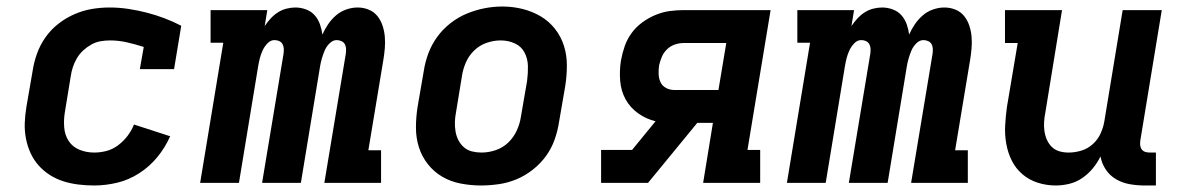

<svg xmlns="http://www.w3.org/2000/svg" viewBox="-20 -561 3640 589"><path d="M269 8Q244 8 220 5Q196 2 174 -5Q152 -12 132.5 -24.5Q113 -37 98 -54Q83 -71 73.5 -92Q64 -113 59.5 -136.5Q55 -160 56 -184.5Q57 -209 61 -233L80 -343Q84 -370 93.5 -396.5Q103 -423 119.5 -446.5Q136 -470 159 -488Q182 -506 208.5 -517.5Q235 -529 262 -533.5Q289 -538 316 -538Q346 -538 375 -533.5Q404 -529 431 -522Q458 -515 484.5 -505Q511 -495 536 -482L514 -349H409L421 -417Q396 -425 370 -431Q344 -437 318 -437Q303 -437 288.5 -434.5Q274 -432 260.5 -424.5Q247 -417 235.5 -406.5Q224 -396 216 -382.5Q208 -369 203.5 -355Q199 -341 197 -327L179 -217Q175 -193 177 -169.5Q179 -146 191 -128Q203 -110 224 -101.5Q245 -93 269 -93Q288 -93 307 -98Q326 -103 342.5 -115.5Q359 -128 371.5 -144.5Q384 -161 391 -179L502 -143Q487 -109 463 -79.5Q439 -50 407 -29.5Q375 -9 339.5 -0.5Q304 8 269 8Z M594 0 665 -430H626V-530H800L792 -481Q800 -493 810 -504Q820 -515 832.5 -523Q845 -531 859 -534.5Q873 -538 886 -538Q903 -538 919 -532Q935 -526 945.5 -514Q956 -502 961.5 -486.5Q967 -471 969 -455Q976 -471 986.5 -486.5Q997 -502 1011 -514Q1025 -526 1042.5 -532Q1060 -538 1077 -538Q1095 -538 1111 -531.5Q1127 -525 1137.5 -512Q1148 -499 1153.5 -482.5Q1159 -466 1160.5 -448.5Q1162 -431 1160.5 -413Q1159 -395 1156 -377L1110 -100H1149V0H975L1041 -397Q1042 -405 1041.5 -412.5Q1041 -420 1037.5 -426Q1034 -432 1027 -435Q1020 -438 1013 -438Q1001 -438 991 -428Q981 -418 976 -406Q971 -394 967.5 -382Q964 -370 962 -358L903 0H784L850 -397Q851 -405 850.5 -412.5Q850 -420 846.5 -426Q843 -432 836.5 -435Q830 -438 822 -438Q810 -438 800.5 -428Q791 -418 785.5 -406Q780 -394 777 -382Q774 -370 772 -358L713 0Z M1455 8Q1424 8 1393 2Q1362 -4 1336.5 -19Q1311 -34 1292.5 -57.5Q1274 -81 1265 -109.5Q1256 -138 1256 -169.5Q1256 -201 1261 -233L1280 -343Q1284 -370 1294 -397Q1304 -424 1321 -447.5Q1338 -471 1361.5 -489.5Q1385 -508 1411.5 -519Q1438 -530 1465.5 -535.5Q1493 -541 1521 -541Q1553 -541 1583 -533.5Q1613 -526 1638.5 -511Q1664 -496 1682.5 -472.5Q1701 -449 1710 -420.5Q1719 -392 1719 -360.5Q1719 -329 1714 -297L1695 -187Q1691 -160 1681.5 -133Q1672 -106 1655 -82.5Q1638 -59 1614.5 -40.5Q1591 -22 1564.5 -11Q1538 0 1510 4Q1482 8 1455 8ZM1457 -93Q1479 -93 1501 -100.5Q1523 -108 1539.5 -124Q1556 -140 1565.5 -161Q1575 -182 1578 -203L1597 -313Q1600 -336 1599.5 -358.5Q1599 -381 1589 -400Q1579 -419 1559 -428Q1539 -437 1516 -437Q1494 -437 1472.5 -429.5Q1451 -422 1434.5 -406Q1418 -390 1409 -369Q1400 -348 1397 -327L1379 -217Q1376 -202 1375.5 -187Q1375 -172 1377.5 -157.5Q1380 -143 1386.5 -130.5Q1393 -118 1403.5 -109Q1414 -100 1428 -96.5Q1442 -93 1457 -93Z M1824 0V-101H1919L1991 -189Q1962 -196 1937.5 -213.5Q1913 -231 1899 -256.5Q1885 -282 1882.5 -313.5Q1880 -345 1885 -376Q1889 -398 1896.5 -419.5Q1904 -441 1917.5 -459.5Q1931 -478 1950 -492Q1969 -506 1990.5 -515Q2012 -524 2034 -527Q2056 -530 2077 -530H2344L2273 -101H2312V0H2137L2167 -184H2119L1968 0ZM2048 -285H2184L2208 -429H2077Q2064 -429 2050.5 -424.5Q2037 -420 2026.5 -410Q2016 -400 2010.5 -387Q2005 -374 2002 -361Q2000 -347 2000.5 -333.5Q2001 -320 2006.5 -308.5Q2012 -297 2023.5 -291Q2035 -285 2048 -285Z M2394 0 2465 -430H2426V-530H2600L2592 -481Q2600 -493 2610 -504Q2620 -515 2632.5 -523Q2645 -531 2659 -534.5Q2673 -538 2686 -538Q2703 -538 2719 -532Q2735 -526 2745.5 -514Q2756 -502 2761.5 -486.5Q2767 -471 2769 -455Q2776 -471 2786.5 -486.5Q2797 -502 2811 -514Q2825 -526 2842.5 -532Q2860 -538 2877 -538Q2895 -538 2911 -531.5Q2927 -525 2937.5 -512Q2948 -499 2953.5 -482.5Q2959 -466 2960.5 -448.5Q2962 -431 2960.5 -413Q2959 -395 2956 -377L2910 -100H2949V0H2775L2841 -397Q2842 -405 2841.5 -412.5Q2841 -420 2837.5 -426Q2834 -432 2827 -435Q2820 -438 2813 -438Q2801 -438 2791 -428Q2781 -418 2776 -406Q2771 -394 2767.5 -382Q2764 -370 2762 -358L2703 0H2584L2650 -397Q2651 -405 2650.5 -412.5Q2650 -420 2646.5 -426Q2643 -432 2636.5 -435Q2630 -438 2622 -438Q2610 -438 2600.5 -428Q2591 -418 2585.5 -406Q2580 -394 2577 -382Q2574 -370 2572 -358L2513 0Z M3219 8Q3190 8 3163.5 -0.5Q3137 -9 3116.5 -26.5Q3096 -44 3084 -68Q3072 -92 3067 -119.5Q3062 -147 3063.5 -175.5Q3065 -204 3069 -233L3102 -429H3063V-530H3238L3187 -217Q3184 -202 3183 -187.5Q3182 -173 3184 -159Q3186 -145 3191.5 -132.5Q3197 -120 3206.5 -110.5Q3216 -101 3229.5 -97Q3243 -93 3258 -93Q3278 -93 3297.5 -99Q3317 -105 3332.5 -119Q3348 -133 3356.5 -152Q3365 -171 3368 -190L3424 -530H3544L3478 -129Q3477 -121 3478 -114Q3479 -107 3483 -102Q3487 -97 3493.5 -95Q3500 -93 3508 -93H3526V8H3491Q3468 8 3445.5 4Q3423 0 3404 -11Q3385 -22 3372.5 -40.5Q3360 -59 3356 -81Q3346 -61 3332 -44Q3318 -27 3299.5 -14.5Q3281 -2 3260 3Q3239 8 3219 8Z"/></svg>

Font: Iosevka Slab Extended
Style: Bold Italic
Weight: 700
Width: 7
Italic angle: -9°
Monospace: yes
Designer: Belleve Invis
Foundry: Belleve Invis
Version: Version 11.1.0; ttfautohint (v1.8.3)